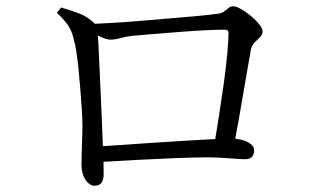

<svg xmlns="http://www.w3.org/2000/svg" viewBox="-20 -648 1040 615"><path d="M665 -175Q672 -217 680.5 -271Q689 -325 696.5 -378.5Q704 -432 708 -476Q712 -520 712 -542Q712 -553 700 -553Q676 -553 636.5 -551Q597 -549 553 -545.5Q509 -542 471.5 -539Q434 -536 413 -534Q388 -532 368 -526.5Q348 -521 334 -521Q321 -521 300.5 -531Q280 -541 268 -549V-571Q293 -572 337 -574.5Q381 -577 433 -581.5Q485 -586 534 -590Q583 -594 620 -597.5Q657 -601 669 -603Q687 -604 696 -610Q705 -616 711.5 -622Q718 -628 727 -628Q736 -628 752 -619Q768 -610 783.5 -597Q799 -584 810 -570.5Q821 -557 821 -548Q821 -537 813 -529Q805 -521 796.5 -513Q788 -505 784 -491Q781 -473 774.5 -437Q768 -401 760.5 -356Q753 -311 744.5 -263.5Q736 -216 728 -174ZM282 -53Q273 -53 263 -61.5Q253 -70 247 -85.5Q241 -101 241 -121Q241 -131 241.5 -152.5Q242 -174 243 -199Q244 -224 244 -246Q244 -269 242 -298Q240 -327 237.5 -359Q235 -391 232 -422Q229 -453 225 -479.5Q221 -506 216 -523Q210 -550 196.5 -569Q183 -588 162 -607L176 -624Q207 -615 233.5 -605Q260 -595 284 -572Q290 -566 291 -561Q292 -556 293 -546Q294 -532 295.5 -500Q297 -468 299 -426Q301 -384 303 -337.5Q305 -291 307 -246Q309 -201 310 -166Q311 -144 311.5 -127.5Q312 -111 312 -90Q312 -72 305 -62.5Q298 -53 282 -53ZM281 -178Q318 -180 366.5 -183.5Q415 -187 467.5 -190.5Q520 -194 569 -197Q618 -200 657.5 -202Q697 -204 720 -204Q741 -204 757.5 -199Q774 -194 784 -186Q794 -178 794 -167Q794 -154 787.5 -146Q781 -138 765 -138Q749 -138 714 -141Q679 -144 644 -144Q602 -144 541 -141.5Q480 -139 412 -135.5Q344 -132 281 -128Z"/></svg>

Font: Noto Serif SC
Style: Regular
Weight: 400
Designer: Ryoko NISHIZUKA 西塚涼子 (kana & ideographs); Frank Grießhammer (Latin, Greek & Cyrillic); Wenlong ZHANG 张文龙 (bopomofo); San
Foundry: Adobe
Version: Version 2.002-H1;hotconv 1.1.0;makeotfexe 2.6.0